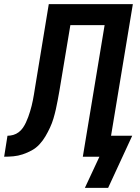

<svg xmlns="http://www.w3.org/2000/svg" viewBox="-56 -755 676 925"><path d="M353 150 423 0H343L448 -634H283L230 -316Q226 -294 222 -272Q218 -250 213 -228Q208 -206 201.5 -184Q195 -162 185 -140.5Q175 -119 163 -98.5Q151 -78 134.5 -60Q118 -42 97 -30.5Q76 -19 53.5 -11.5Q31 -4 8.5 -2Q-14 0 -36 0L-20 -101Q-6 -101 8 -105Q22 -109 34 -118Q46 -127 54.5 -139.5Q63 -152 69 -165Q75 -178 80 -191.5Q85 -205 89 -218.5Q93 -232 96.5 -245.5Q100 -259 102.5 -272.5Q105 -286 107.5 -300Q110 -314 112 -328L179 -735H584L479 -101H581L465 150Z"/></svg>

Font: Iosevka Extended Oblique
Style: Bold
Weight: 700
Width: 7
Italic angle: -9°
Monospace: yes
Designer: Belleve Invis
Foundry: Belleve Invis
Version: Version 32.5.0; ttfautohint (v1.8.4)